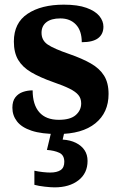

<svg xmlns="http://www.w3.org/2000/svg" viewBox="-20 -568 521 828"><path d="M229.1 10Q159.4 10 116.3 -4.3Q73.2 -18.6 53.3 -44.5Q33.4 -70.3 33.4 -103.5Q33.4 -131.7 46.1 -148.2Q58.9 -164.6 78.9 -171.5Q98.9 -178.3 120.8 -178.3Q120.8 -116.5 149.5 -83.9Q178.2 -51.3 233.4 -51.3Q283.5 -51.3 306.8 -71.9Q330.1 -92.5 330.1 -122Q330.1 -143.6 318.1 -158.1Q306.2 -172.7 279.7 -185.8Q253.2 -199 208.8 -214.2Q152 -234.3 114.4 -256.4Q76.9 -278.5 58.3 -309.9Q39.8 -341.3 39.8 -388.9Q39.8 -469.1 98.9 -508.5Q157.9 -547.9 255.1 -547.9Q315.3 -547.9 353 -534.2Q390.7 -520.6 408.4 -499Q426 -477.4 426 -453Q426 -420.8 403.2 -403.4Q380.3 -386 332.6 -386Q332.6 -435.5 307.5 -462Q282.4 -488.6 240.2 -488.6Q200.8 -488.6 179.9 -472.1Q159.1 -455.7 159.1 -426.5Q159.1 -394.3 185.3 -376.2Q211.5 -358 280.2 -334.5Q333.8 -315.9 371.4 -294.5Q409.1 -273.1 428.6 -242.1Q448.2 -211 448.2 -162.7Q448.2 -82.3 391.3 -36.2Q334.4 10 229.1 10ZM215.2 240Q199.2 240 172.8 237Q146.3 234 128.3 229V168.1Q146.3 172.1 164.8 174.1Q183.3 176.1 196.3 176.1Q225.3 176.1 241.3 165.6Q257.3 155 257.3 130Q257.3 101 235.8 90.9Q214.3 80.9 182.3 78.6L203.3 -9H260.2L250.2 34Q283.2 36 307.3 48Q331.4 60 344.5 79.5Q357.6 99 357.6 126Q357.6 179 318.4 209.5Q279.2 240 215.2 240Z"/></svg>

Font: Noto Serif Hebrew
Style: Regular
Weight: 400
Designer: Monotype Design Team
Foundry: Monotype Imaging Inc.
Version: Version 2.003